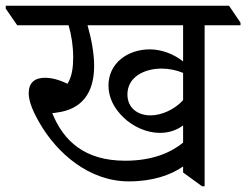

<svg xmlns="http://www.w3.org/2000/svg" viewBox="-60 -643 858 669"><path d="M389 -11C472 -11 535 -33 578 -63V-42L644 6H653V-555H778V-564L738 -623H-40V-613L0 -555H179C189 -521 195 -482 195 -443C195 -409 191 -376 175 -351C147 -365 120 -372 97 -372C61 -372 40 -355 40 -318C40 -288 57 -250 80 -211C138 -112 248 -11 389 -11ZM497 -180C526 -180 554 -188 578 -206V-146C535 -111 471 -83 376 -83C235 -83 161 -152 122 -249C128 -249 133 -250 139 -251C225 -262 268 -319 268 -413C268 -459 258 -509 245 -555H578V-429C545 -455 503 -471 462 -471C386 -471 318 -424 318 -345C318 -302 338 -265 370 -234C404 -201 452 -180 497 -180ZM384 -314C384 -375 443 -404 503 -404C528 -404 554 -399 578 -389V-294C549 -262 504 -241 464 -241C421 -241 384 -266 384 -314Z"/></svg>

Font: Noto Serif Devanagari
Style: Regular
Weight: 400
Designer: Universal Thirst, Indian Type Foundry and the Monotype Design Team
Foundry: Monotype Imaging Inc.
Version: Version 2.004